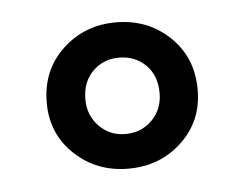

<svg xmlns="http://www.w3.org/2000/svg" viewBox="-31 -503 385 302"><g transform="rotate(-5 161.5 -352.5)"><path d="M161.1 -237.3Q111.3 -237.3 76.7 -269.8Q42 -302.2 42 -351.6Q42 -402.8 76.7 -435.5Q111.3 -468.3 161.1 -468.3Q211.4 -468.3 245.8 -435.5Q280.3 -402.8 280.3 -351.6Q280.3 -302.2 245.8 -269.8Q211.4 -237.3 161.1 -237.3ZM161.1 -292Q186.5 -292 203.4 -309.1Q220.2 -326.2 220.2 -351.6Q220.2 -379.4 203.4 -396Q186.5 -412.6 161.1 -412.6Q136.7 -412.6 119.9 -396Q103 -379.4 103 -351.6Q103 -326.2 119.9 -309.1Q136.7 -292 161.1 -292Z"/></g></svg>

Font: Lateef ExtraBold
Style: Regular
Weight: 800
Designer: SIL International
Foundry: SIL International
Version: Version 4.200